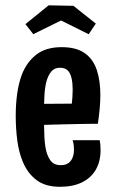

<svg xmlns="http://www.w3.org/2000/svg" viewBox="-20 -705 445 737"><path d="M210 12Q154.4 12 120.1 -13.9Q85.8 -39.8 67.8 -83.4Q52.6 -119.2 46.5 -164.7Q40.4 -210.2 40.4 -260.6Q40.4 -306 46.1 -346.3Q51.8 -386.6 64.2 -419.4Q83 -467.2 119.7 -495.6Q156.4 -524 216.8 -524Q273.2 -524 305.6 -500.8Q338 -477.6 351.6 -436.2Q365.2 -394.8 365.2 -340.4Q365.2 -314.8 362.6 -287Q360 -259.2 355.6 -229.8L255 -299.4Q256.8 -316 257.9 -331.4Q259 -346.8 259 -360.6Q259 -385.6 254.8 -404.5Q250.6 -423.4 240.3 -434.2Q230 -445 210.2 -445Q188.8 -445 176.5 -430Q164.2 -415 157.8 -390.4Q151.8 -366.6 150.4 -335.5Q149 -304.4 149 -269.8Q149 -244.8 149.2 -221.5Q149.4 -198.2 150.5 -177.8Q151.6 -157.4 154.4 -139.8Q160 -107.8 173.4 -89.4Q186.8 -71 212.8 -71Q231.8 -71 242.7 -79Q253.6 -87 258.8 -100.6Q264 -114.2 264 -130.6Q264 -139.2 262.9 -148.4Q261.8 -157.6 258.6 -166.8H362.6Q364.6 -156.8 365.3 -147.4Q366 -138 366 -128.6Q366 -85.4 347.8 -53.8Q329.6 -22.2 294.9 -5.1Q260.2 12 210 12ZM73.4 -222.2 70.6 -305.8 338.2 -307.8 355.6 -229.8Q355.6 -229.8 336.5 -229.8Q317.4 -229.8 286.2 -229.1Q255 -228.4 217.4 -227.6Q179.8 -226.8 142 -225.5Q104.2 -224.2 73.4 -222.2ZM320.4 -573.6 214.4 -626.4 107.8 -573.8 77.6 -612.4 166.8 -684.6 262 -682.6 347.8 -614.4Z"/></svg>

Font: Truculenta
Style: Regular
Weight: 400
Designer: Ivan Castro, Eva Sanz & Omnibus-Type Team
Foundry: Omnibus-Type
Version: Version 1.002